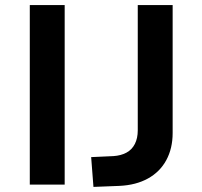

<svg xmlns="http://www.w3.org/2000/svg" viewBox="-20 -725 795 754"><path d="M97 0V-705H234V0ZM347 9 338 -108 426 -112Q455 -114 476.5 -125.5Q498 -137 509.5 -159.5Q521 -182 521 -213V-705H658V-203Q658 -142 633 -96Q608 -50 561 -24Q514 2 449 5Z"/></svg>

Font: Nunito Sans 7pt
Style: Bold
Weight: 700
Designer: Vernon Adams
Foundry: Vernon Adams
Version: Version 3.101;gftools[0.9.27]